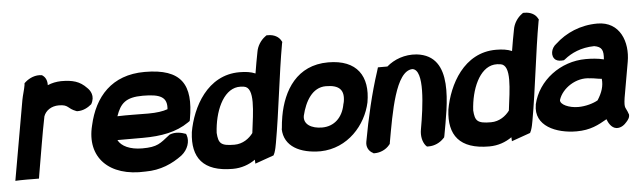

<svg xmlns="http://www.w3.org/2000/svg" viewBox="-45 -798 3365 1011"><g transform="rotate(-5 1637.0 -292.5)"><path d="M3 13 29 12C54 11 76 12 103 12H128L132 -13C150 -114 165 -214 185 -312C196 -343 227 -363 265 -363C319 -363 307 -343 355 -325L359 -324H363C391 -324 416 -337 436 -354C460 -396 438 -427 423 -441C387 -479 349 -489 288 -489C262 -488 241 -484 217 -474C218 -495 211 -515 195 -526L191 -529C156 -535 124 -519 105 -503L96 -495L95 -485C91 -460 82 -435 77 -408Z M431 -243C389 -77 497 34 690 24C770 24 834 -5 886 -44C921 -72 934 -115 923 -147L920 -155C895 -164 865 -171 834 -159L830 -156C780 -117 765 -99 684 -99C619 -99 574 -121 557 -154H692C789 -154 870 -169 935 -214L945 -221L947 -231C979 -410 927 -499 731 -499C556 -499 464 -391 431 -243ZM568 -279C591 -345 620 -375 710 -375C803 -375 840 -357 834 -293C809 -284 775 -279 732 -279C680 -279 623 -281 568 -279Z M951 -160C935 -28 992 50 1149 50C1196 50 1236 35 1269 12L1270 33L1369 -2L1375 -15C1381 -32 1384 -48 1387 -65C1417 -233 1436 -423 1465 -585L1467 -593L1463 -600C1452 -621 1427 -635 1396 -635H1387L1379 -629C1356 -612 1337 -583 1332 -552C1325 -515 1318 -479 1312 -440C1289 -450 1261 -454 1228 -454C1058 -454 974 -292 951 -161ZM1081 -146C1087 -257 1133 -367 1212 -377C1222 -378 1232 -378 1245 -376C1304 -368 1282 -241 1268 -129C1248 -102 1214 -76 1169 -76C1096 -76 1085 -91 1081 -146Z M1433 -203C1429 -182 1427 -161 1425 -139L1424 -137C1426 -44 1510 -2 1618 -2C1763 -5 1861 -120 1886 -237C1910 -373 1851 -465 1698 -465C1532 -465 1457 -338 1433 -203ZM1546 -196C1564 -271 1603 -341 1675 -341C1748 -341 1773 -311 1762 -250C1761 -245 1759 -240 1758 -235V-234C1745 -170 1702 -126 1637 -126C1581 -126 1538 -151 1546 -196Z M1862 -31C1857 -5 1869 19 1891 30L1895 33H1901C1931 33 1961 19 1979 -3L1984 -9L1985 -16C2013 -172 2048 -389 2137 -391C2201 -383 2176 -193 2154 -70C2148 -37 2155 -5 2171 15L2178 22H2188C2218 22 2247 8 2266 -12L2272 -18L2274 -26C2303 -189 2362 -444 2166 -466C2103 -472 2046 -450 2007 -416H1957L1951 -396C1914 -284 1884 -153 1862 -31Z M2307 -160C2291 -28 2348 50 2505 50C2552 50 2592 35 2625 12L2626 33L2725 -2L2731 -15C2737 -32 2740 -48 2743 -65C2773 -233 2792 -423 2821 -585L2823 -593L2819 -600C2808 -621 2783 -635 2752 -635H2743L2735 -629C2712 -612 2693 -583 2688 -552C2681 -515 2674 -479 2668 -440C2645 -450 2617 -454 2584 -454C2414 -454 2330 -292 2307 -161ZM2437 -146C2443 -257 2489 -367 2568 -377C2578 -378 2588 -378 2601 -376C2660 -368 2638 -241 2624 -129C2604 -102 2570 -76 2525 -76C2452 -76 2441 -91 2437 -146Z M2768 -147C2748 -36 2863 11 2970 11C3044 11 3087 -13 3132 -39C3138 -22 3153 9 3181 12C3206 14 3225 -3 3235 -15C3245 -26 3255 -39 3252 -56L3251 -57C3239 -95 3228 -82 3237 -143L3270 -331C3288 -433 3248 -545 3128 -545C3037 -545 2960 -510 2904 -458C2875 -437 2867 -395 2892 -375C2903 -367 2918 -366 2936 -368L2943 -373C2979 -402 3031 -427 3101 -428C3142 -421 3150 -402 3146 -354C3116 -362 3079 -364 3051 -364C2917 -364 2797 -274 2768 -149ZM2897 -161C2916 -222 2992 -273 3065 -261H3067C3086 -260 3102 -255 3126 -253C3130 -215 3119 -181 3094 -142C3070 -128 3029 -116 2990 -116C2941 -116 2894 -137 2897 -161Z"/></g></svg>

Font: Snowfall
Style: BlkObl
Weight: 900
Designer: Jasper
Foundry: Cannot Into Space Fonts
Version: Version 0.9